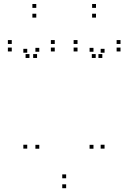

<svg xmlns="http://www.w3.org/2000/svg" viewBox="-20 -946 660 987"><path d="M517.5 -182V-202H497.5V-182ZM517.5 -675V-695H497.5V-675ZM506 -648V-668H486V-648ZM599.5 -681.5V-701.5H579.5V-681.5ZM599.5 -720V-740H579.5V-720ZM378.5 -720V-740H358.5V-720ZM378.5 -681.5V-701.5H358.5V-681.5ZM472 -648V-668H452V-648ZM460.5 -680V-700H440.5V-680ZM460.5 -181.5V-201.5H440.5V-181.5ZM320 -29.5V-49.5H300V-29.5ZM182 -181.5V-201.5H162V-181.5ZM182 -680V-700H162V-680ZM170.5 -648V-668H150.5V-648ZM261.5 -681.5V-701.5H241.5V-681.5ZM261.5 -720V-740H241.5V-720ZM40.5 -720V-740H20.5V-720ZM40.5 -681.5V-701.5H20.5V-681.5ZM131.5 -648V-668H111.5V-648ZM120 -675V-695H100V-675ZM120 -182V-202H100V-182ZM320 21.5V1.5H300V21.5ZM473.5 -855.5V-875.5H453.5V-855.5ZM473.5 -905.5V-925.5H453.5V-905.5ZM166.5 -905.5V-925.5H146.5V-905.5ZM166.5 -855.5V-875.5H146.5V-855.5Z"/></svg>

Font: Monaspace Xenon Dots Var
Style: Regular
Weight: 400
Designer: Riley Cran and the Lettermatic Team
Version: Version 1.100 (Monaspace Xenon Dots)